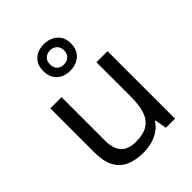

<svg xmlns="http://www.w3.org/2000/svg" viewBox="-230 -943 1078 1078"><g transform="rotate(-45 309.0 -403.5)"><path d="M533 -536V0H461L448 -71H444Q427 -43 400 -25Q373 -7 341 1.5Q309 10 274 10Q210 10 166.5 -10.5Q123 -31 101 -74Q79 -117 79 -185V-536H168V-191Q168 -127 197 -95Q226 -63 287 -63Q347 -63 381.5 -85.5Q416 -108 430.5 -151.5Q445 -195 445 -257V-536ZM308 -606Q259 -606 229 -634Q199 -662 199 -712Q199 -762 229 -789.5Q259 -817 308 -817Q355 -817 387 -789.5Q419 -762 419 -713Q419 -662 387.5 -634Q356 -606 308 -606ZM308 -656Q333 -656 348.5 -671Q364 -686 364 -712Q364 -738 348 -753Q332 -768 308 -768Q284 -768 268 -753Q252 -738 252 -712Q252 -686 266.5 -671Q281 -656 308 -656Z"/></g></svg>

Font: Noto Sans Myanmar
Style: Regular
Weight: 400
Designer: Monotype Design Team
Foundry: Monotype Imaging Inc.
Version: Version 2.107